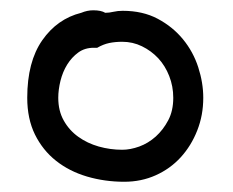

<svg xmlns="http://www.w3.org/2000/svg" viewBox="-20 -440 456 375"><path d="M138.7 -415Q150.4 -419.9 162.1 -419.9Q177.7 -419.9 185.5 -415Q193.4 -415 201.7 -417Q210 -418.9 219.7 -418.9Q258.8 -418.9 288.1 -403.3Q317.4 -387.7 337.4 -363.3Q357.4 -338.9 367.2 -308.6Q377 -278.3 377 -249Q377 -214.8 365.2 -185.1Q353.5 -155.3 333 -132.8Q312.5 -110.4 284.2 -97.7Q255.9 -85 222.7 -85Q184.6 -85 149.9 -95.2Q115.2 -105.5 89.4 -126Q63.5 -146.5 48.3 -177.2Q33.2 -208 33.2 -249Q33.2 -319.3 62.5 -361.3Q91.8 -403.3 138.7 -415ZM169.9 -346.7H163.1Q145.5 -346.7 132.8 -337.4Q120.1 -328.1 111.3 -314Q102.5 -299.8 98.1 -282.2Q93.8 -264.6 93.8 -249Q93.8 -223.6 104.5 -204.6Q115.2 -185.5 132.8 -172.9Q150.4 -160.2 172.9 -153.8Q195.3 -147.5 218.8 -147.5Q234.4 -147.5 252 -153.8Q269.5 -160.2 284.2 -173.3Q298.8 -186.5 308.6 -205.1Q318.4 -223.6 318.4 -249Q318.4 -271.5 310.5 -291.5Q302.7 -311.5 289.1 -326.2Q275.4 -340.8 257.3 -349.6Q239.3 -358.4 218.8 -358.4Q205.1 -358.4 193.4 -356Q181.6 -353.5 169.9 -346.7Z"/></svg>

Font: Hi Melody Cyrillic
Style: Regular
Weight: 400
Version: Version 0.90 April 10, 2018